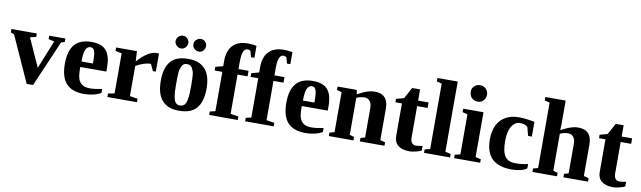

<svg xmlns="http://www.w3.org/2000/svg" viewBox="-41 -1223 5853 1752"><g transform="rotate(10 2885.0 -346.5)"><path d="M283 10H224L32 -415L0 -427V-459H235V-427L180 -414L298 -152L404 -415L350 -427V-459H500V-427L467 -417Z M741 -470H743Q836 -470 878 -421Q920 -372 920 -267V-227H679V-219Q679 -146 691 -114Q703 -83 729 -66Q754 -50 801 -50Q842 -50 910 -64V-27Q883 -10 840 0Q799 10 756 10Q643 10 589 -49Q535 -108 535 -232Q535 -352 586 -411Q637 -470 741 -470ZM738 -421H739Q711 -421 696 -389Q681 -358 681 -278H787Q787 -346 783 -370Q778 -397 768 -409Q758 -421 738 -421Z M1168 -364 1167 -363Q1219 -421 1262 -447Q1305 -473 1339 -473H1365V-305H1338L1309 -367Q1277 -367 1239 -354Q1197 -340 1171 -323V-44L1244 -32V0H970V-32L1029 -44V-415L970 -427V-459H1163Z M1637 -471Q1848 -471 1848 -232Q1848 -111 1796.5 -50.5Q1745 10 1633 10Q1424 10 1424 -232Q1424 -351 1475 -411Q1526 -471 1637 -471ZM1705 -232Q1705 -264 1704.5 -280.5Q1704 -297 1702.5 -323.5Q1701 -350 1696.5 -364Q1692 -378 1684 -393.5Q1676 -409 1663.5 -415.5Q1651 -422 1634 -422Q1618 -422 1606 -415.5Q1594 -409 1587 -394Q1580 -379 1575.5 -364.5Q1571 -350 1569.5 -324.5Q1568 -299 1567.5 -281.5Q1567 -264 1567 -232Q1567 -185 1568.5 -158Q1570 -131 1576 -99.5Q1582 -68 1596.5 -53.5Q1611 -39 1634 -39Q1659 -39 1674.5 -53.5Q1690 -68 1696 -101Q1702 -134 1703.5 -159Q1705 -184 1705 -232ZM1718 -552V-553Q1696 -553 1677 -570Q1659 -586 1659 -612Q1659 -636 1677 -653Q1696 -670 1718 -670Q1743 -670 1759 -654Q1776 -637 1776 -612Q1776 -589 1759 -570Q1742 -552 1718 -552ZM1554 -553H1553Q1530 -553 1512 -571Q1494 -589 1494 -612Q1494 -635 1512 -653Q1530 -671 1554 -671Q1578 -671 1595 -653Q1612 -634 1612 -613Q1612 -590 1595 -571Q1579 -553 1554 -553Z M1963 -408H1892V-442L1962 -461V-510Q1962 -604 2010 -654Q2058 -704 2148 -704Q2196 -704 2229 -695V-585H2198L2183 -639Q2171 -651 2153 -650Q2104 -650 2104 -526V-459H2197V-408H2104V-44L2178 -32V0H1913V-32L1963 -44Z M2296 -408H2225V-442L2295 -461V-510Q2295 -604 2343 -654Q2391 -704 2481 -704Q2529 -704 2562 -695V-585H2531L2516 -639Q2504 -651 2486 -650Q2437 -650 2437 -526V-459H2530V-408H2437V-44L2511 -32V0H2246V-32L2296 -44Z M2793 -470H2795Q2888 -470 2930 -421Q2972 -372 2972 -267V-227H2731V-219Q2731 -146 2743 -114Q2755 -83 2781 -66Q2806 -50 2853 -50Q2894 -50 2962 -64V-27Q2935 -10 2892 0Q2851 10 2808 10Q2695 10 2641 -49Q2587 -108 2587 -232Q2587 -352 2638 -411Q2689 -470 2793 -470ZM2790 -421H2791Q2763 -421 2748 -389Q2733 -358 2733 -278H2839Q2839 -346 2835 -370Q2830 -397 2820 -409Q2810 -421 2790 -421Z M3207 -419 3241 -437Q3309 -472 3364 -472Q3491 -472 3491 -337V-45L3537 -33V-1H3309V-33L3350 -45V-318Q3350 -358 3332 -381Q3314 -404 3283 -404Q3247 -404 3208 -387V-44L3250 -32V0H3022V-32L3067 -44V-415L3022 -427V-459H3200Z M3765 10V9Q3699 9 3663 -21Q3627 -51 3627 -107V-409H3567V-441L3638 -460L3695 -564H3768V-460H3865V-409H3768V-116Q3768 -85 3782 -68Q3795 -52 3817 -52Q3840 -52 3880 -60V-18Q3866 -8 3829 1Q3793 10 3765 10Z M4094 -44 4145 -32V0H3904V-32L3953 -44V-650L3906 -662V-694H4094Z M4374 -44 4424 -32V0H4183V-32L4233 -44V-415L4186 -427V-459H4374ZM4228 -619 4226 -623Q4226 -655 4248 -676Q4271 -697 4302 -697Q4334 -697 4356 -675Q4378 -653 4378 -621Q4378 -590 4357 -567Q4336 -545 4304 -545Q4273 -545 4250 -566Q4228 -587 4228 -619Z M4857 -28 4858 -25Q4835 -7 4797 2Q4758 11 4717 11Q4595 11 4534 -48Q4474 -106 4474 -228Q4474 -304 4501 -358Q4528 -413 4579 -441Q4631 -470 4698 -470Q4764 -470 4847 -453V-317H4812L4791 -398Q4773 -411 4758 -415Q4740 -420 4716 -420Q4689 -420 4664 -397Q4640 -375 4627 -333Q4614 -293 4614 -233Q4614 -135 4644 -93Q4674 -51 4742 -51Q4807 -51 4857 -65Z M5094 -495H5095Q5095 -464 5092 -420L5126 -437Q5196 -472 5250 -472Q5377 -472 5377 -337V-45L5423 -33V-1H5195V-33L5236 -45V-318Q5236 -358 5218 -381Q5200 -404 5169 -404Q5133 -404 5094 -387V-44L5136 -32V0H4908V-32L4953 -44V-650L4906 -662V-694H5094Z M5651 10V9Q5585 9 5549 -21Q5513 -51 5513 -107V-409H5453V-441L5524 -460L5581 -564H5654V-460H5751V-409H5654V-116Q5654 -85 5668 -68Q5681 -52 5703 -52Q5726 -52 5766 -60V-18Q5752 -8 5715 1Q5679 10 5651 10Z"/></g></svg>

Font: Libra Serif Modern
Style: Bold
Weight: 700
Designer: Stefan Peev, Context Ltd
Foundry: Ascender Corporation
Version: Version 1.000